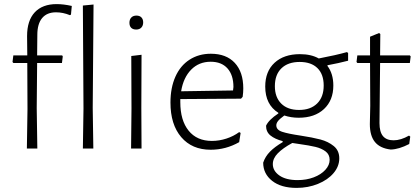

<svg xmlns="http://www.w3.org/2000/svg" viewBox="-20 -724 2035 936"><path d="M330 -695 326 -653 321 -650Q287 -664 253 -664Q209 -664 185.5 -636Q162 -608 162 -554L161 -454H283L286 -449L282 -417H161L159 -197L162 0H111L114 -192L113 -417H45L41 -422L45 -454H113L112 -548Q112 -624 149.5 -664Q187 -704 256 -704Q290 -704 330 -695Z M384 0 387 -195 384 -697 436 -702 432 -198 435 0Z M670 -457 669 -198 670 0H619L621 -195L620 -451ZM678 -615Q678 -599 669 -589.5Q660 -580 644 -580Q628 -580 619.5 -588.5Q611 -597 611 -613Q611 -629 620 -638.5Q629 -648 645 -648Q661 -648 669.5 -639Q678 -630 678 -615Z M1166 -293Q1166 -273 1163 -252L1155 -243L859 -241V-226Q859 -137 899.5 -87Q940 -37 1013 -37Q1049 -37 1084 -48.5Q1119 -60 1146 -80L1153 -76L1146 -31Q1081 6 1007 6Q916 6 863.5 -55.5Q811 -117 811 -224Q811 -296 835 -350Q859 -404 904 -433Q949 -462 1008 -462Q1083 -462 1124.5 -417.5Q1166 -373 1166 -293ZM1007 -423Q950 -423 912 -384.5Q874 -346 863 -279L1116 -283L1118 -300Q1118 -358 1089 -390.5Q1060 -423 1007 -423Z M1577 -406 1576 -403Q1605 -365 1605 -307Q1605 -235 1559.5 -192.5Q1514 -150 1436 -150Q1399 -150 1366 -161Q1343 -144 1335 -133.5Q1327 -123 1327 -113Q1327 -91 1355.5 -81.5Q1384 -72 1445 -63Q1504 -54 1542 -44Q1580 -34 1607 -12Q1634 10 1634 48Q1634 87 1606 120Q1578 153 1530 172.5Q1482 192 1426 192Q1350 192 1306.5 157.5Q1263 123 1263 69Q1273 39 1296 15.5Q1319 -8 1358 -31V-36Q1320 -46 1298.5 -63.5Q1277 -81 1277 -111Q1290 -140 1337 -171V-174Q1273 -214 1273 -302Q1273 -376 1318.5 -418Q1364 -460 1442 -460Q1497 -460 1534 -439Q1618 -455 1671 -470L1677 -466V-428Q1631 -416 1577 -406ZM1558 -307Q1558 -362 1527.5 -392Q1497 -422 1441 -422Q1384 -422 1352 -391Q1320 -360 1320 -304Q1320 -250 1351 -219Q1382 -188 1438 -188Q1494 -188 1526 -219.5Q1558 -251 1558 -307ZM1438 -22 1405 -27Q1359 -2 1334.5 23Q1310 48 1310 76Q1310 109 1342 131.5Q1374 154 1431 154Q1474 154 1509.5 140.5Q1545 127 1566 104Q1587 81 1587 55Q1587 29 1567 14Q1547 -1 1517.5 -8Q1488 -15 1438 -22Z M1974 -63 1980 -58 1975 -22Q1925 4 1885 5Q1833 -1 1808 -31.5Q1783 -62 1783 -119L1785 -209L1784 -417H1722L1718 -422L1722 -454H1784V-545L1828 -563L1834 -558L1833 -454H1978L1982 -449L1978 -417H1833L1830 -124Q1830 -81 1847 -60.5Q1864 -40 1899 -40Q1934 -40 1974 -63Z"/></svg>

Font: t
Style: Regular
Weight: 300
Designer: Juan Pablo del Peral
Foundry: Huerta Tipografica
Version: Version 2.004; ttfautohint (v1.8.1)